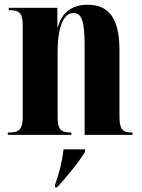

<svg xmlns="http://www.w3.org/2000/svg" viewBox="-20 -569 599 810"><path d="M13 0H281V-10H278C236 -10 223 -25 223 -76V-350C223 -459 250 -514 290 -514C325 -514 337 -479 337 -376V0H539V-10H535C495 -10 484 -26 484 -80V-357C484 -492 439 -549 350 -549C278 -549 240 -512 224 -454H222V-536H17V-526H21C63 -526 76 -512 76 -461V-79C76 -25 63 -10 17 -10H13ZM212 221H221C261 178 313 115 339 71V61H248C242 114 230 161 212 211Z"/></svg>

Font: Noto Serif Display Condensed Extra
Style: Regular
Weight: 800
Width: 3
Designer: Monotype Design Team
Foundry: Monotype Imaging Inc.
Version: Version 1.900